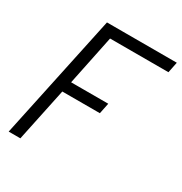

<svg xmlns="http://www.w3.org/2000/svg" viewBox="-184 -935 1012 1069"><g transform="rotate(30 322.0 -400.0)"><path d="M24.5 0 194.5 -800H643.5L629.5 -731H202L265 -783L177.5 -359.5L136.5 -411.5H427L413 -342.5H119.5L182.5 -394.5L99.5 0Z"/></g></svg>

Font: Victor Mono Thin
Style: Italic
Weight: 100
Italic angle: -12°
Monospace: yes
Designer: Rune Bjørnerås
Version: Version 1.561;gftools[0.9.30]